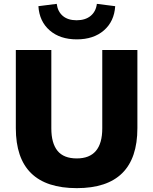

<svg xmlns="http://www.w3.org/2000/svg" viewBox="-20 -964 791 995"><path d="M378 11Q62 11 62 -300V-705H246V-299Q246 -222 278 -182.5Q310 -143 378 -143Q510 -143 510 -299V-705H692V-300Q692 11 378 11ZM378 -760Q291 -760 237.5 -806.5Q184 -853 179 -932L274 -944Q279 -904 305.5 -881.5Q332 -859 377 -859Q422 -859 449.5 -881.5Q477 -904 482 -944L577 -932Q572 -853 518.5 -806.5Q465 -760 378 -760Z"/></svg>

Font: Mulish Black
Style: Regular
Weight: 900
Designer: Vernon Adams
Foundry: Vernon Adams
Version: Version 3.603; ttfautohint (v1.8.3)